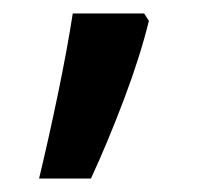

<svg xmlns="http://www.w3.org/2000/svg" viewBox="-20 -136 313 285"><path d="M201 -105Q188 -52 164 11.5Q140 75 115 129H38Q52 71 66 3.5Q80 -64 88 -116H194Z"/></svg>

Font: Noto Sans Ethiopic Medium
Style: Regular
Weight: 500
Designer: Monotype Design Team
Foundry: Monotype Imaging Inc.
Version: Version 2.102; ttfautohint (v1.8.4.7-5d5b)